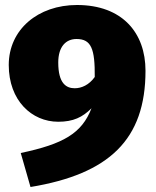

<svg xmlns="http://www.w3.org/2000/svg" viewBox="-20 -716 622 768"><path d="M288 -696C132 -696 15 -598 15 -456C15 -314 107 -229 213 -229C273 -229 310 -247 346 -283C307 -182 233 -140 63 -104L102 32C417 -20 562 -158 562 -433C562 -585 469 -696 288 -696ZM279 -363C245 -363 213 -382 213 -466C213 -530 244 -560 286 -560C345 -560 360 -521 359 -408C336 -376 306 -363 279 -363Z"/></svg>

Font: Fira Sans Heavy
Style: Regular
Weight: 900
Designer: bBox Type GmbH & Carrois Corporate GbR & Edenspiekermann AG
Foundry: bBox Type GmbH & Carrois Corporate GbR & Edenspiekermann AG
Version: Version 4.300;PS 004.300;hotconv 1.0.88;makeotf.lib2.5.64775